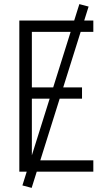

<svg xmlns="http://www.w3.org/2000/svg" viewBox="-20 -835 540 934"><path d="M74 0V-735H434V-680H135V-410H379V-355H135V-55H434V0ZM134 79 89 67 366 -815 411 -803Z"/></svg>

Font: Iosevka Term Curly Light
Style: Regular
Weight: 300
Designer: Belleve Invis
Foundry: Belleve Invis
Version: Version 32.3.0